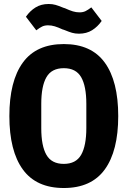

<svg xmlns="http://www.w3.org/2000/svg" viewBox="-20 -931 640 963"><path d="M27 -349Q27 -524 94.5 -617Q162 -710 300 -710Q438 -710 505.5 -617Q573 -524 573 -349Q573 -174 505.5 -81Q438 12 300 12Q162 12 94.5 -81Q27 -174 27 -349ZM413 -289V-410Q413 -499 387 -544Q361 -589 300 -589Q239 -589 213 -544Q187 -499 187 -410V-288Q187 -199 213 -154Q239 -109 300 -109Q361 -109 387 -154.5Q413 -200 413 -289ZM307 -779 299 -782 295 -783Q271 -794 254.5 -799Q238 -804 221 -804Q204 -804 191.5 -798Q179 -792 162 -779L110 -847Q130 -876 158 -893.5Q186 -911 224 -911Q243 -911 258.5 -906.5Q274 -902 293 -894L301 -891L305 -890Q329 -879 345.5 -874Q362 -869 379 -869Q396 -869 408.5 -875Q421 -881 438 -894L490 -826Q470 -797 442 -779.5Q414 -762 376 -762Q357 -762 341.5 -766.5Q326 -771 307 -779Z"/></svg>

Font: iA Writer Mono V
Style: Regular
Weight: 400
Designer: Mike Abbink, Paul van der Laan, Pieter van Rosmalen
Foundry: Bold Monday
Version: Version 2.000